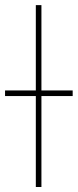

<svg xmlns="http://www.w3.org/2000/svg" viewBox="-71 -748 311 768"><path d="M94.7 -727.5V0H72.3V-727.5ZM-50.8 -363.8V-386.2H219.7V-363.8Z"/></svg>

Font: Inter 28pt Thin
Style: Regular
Weight: 250
Designer: Rasmus Andersson
Foundry: rsms
Version: Version 4.001;git-66647c0bb